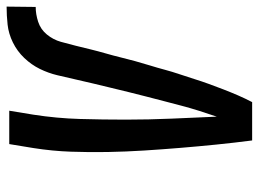

<svg xmlns="http://www.w3.org/2000/svg" viewBox="-121 -662 783 581"><g transform="rotate(-90 270.5 -371.5)"><path d="M252 0H136Q129 -54 123.5 -108.5Q118 -163 113.5 -217.5Q109 -272 105.5 -327Q102 -382 101 -437.5Q100 -493 102 -549Q104 -605 113 -662L125 -735H226L214 -662Q203 -591 201 -521.5Q199 -452 199 -382.5Q199 -313 202 -244Q205 -175 208 -107Q217 -133 225.5 -160Q234 -187 241 -213.5Q248 -240 255 -267Q262 -294 269 -321Q276 -348 282.5 -374.5Q289 -401 295.5 -428Q302 -455 308.5 -482Q315 -509 321 -536Q327 -563 333.5 -590Q340 -617 352.5 -642.5Q365 -668 385.5 -689.5Q406 -711 432.5 -724Q459 -737 486.5 -740Q514 -743 541 -743L540 -655Q518 -655 495 -647.5Q472 -640 456.5 -621Q441 -602 434.5 -579Q428 -556 422.5 -533.5Q417 -511 411.5 -488.5Q406 -466 399.5 -443.5Q393 -421 387.5 -398.5Q382 -376 376 -354Q370 -332 363 -309.5Q356 -287 350 -264.5Q344 -242 336.5 -220Q329 -198 322 -175.5Q315 -153 307 -131Q299 -109 290.5 -87Q282 -65 272.5 -43Q263 -21 252 0Z"/></g></svg>

Font: Iosevka Term Curly Semibold
Style: Italic
Weight: 600
Italic angle: -9°
Designer: Belleve Invis
Foundry: Belleve Invis
Version: Version 32.3.0